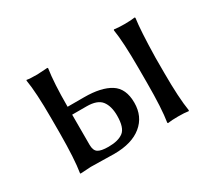

<svg xmlns="http://www.w3.org/2000/svg" viewBox="-90 -600 862 772"><g transform="rotate(-30 340.5 -214.5)"><path d="M505.9 -250Q505.9 -369.1 496.1 -429.2L498 -432.1Q516.1 -429.2 546.1 -429.2Q576.2 -429.2 594.2 -432.1L596.2 -429.2Q588.4 -376 585.9 -250V-179.2Q585.9 -63 596.2 0L594.2 2.9Q576.2 0 546.1 0Q516.1 0 498 2.9L496.1 0Q505.9 -60.1 505.9 -179.2ZM335.9 -126Q335.9 -169.9 316.9 -194.6Q297.9 -219.2 248 -219.2H181.2V-79.1Q181.2 -53.2 195.1 -43.7Q209 -34.2 244.1 -34.2Q289.1 -34.2 312.5 -52Q335.9 -69.8 335.9 -126ZM181.2 -258.8V-255.9H257.8Q336.9 -255.9 379.4 -229Q421.9 -202.1 421.9 -136.2Q421.9 -72.3 376.5 -35.2Q331.1 2 249 2Q228 2 195.1 1Q162.1 0 141.1 0L91.8 2.9L90.8 0Q100.6 -60.1 101.1 -179.2V-250Q101.1 -369.1 90.8 -429.2L91.8 -432.1Q106 -429.2 141.1 -429.2L189 -432.1L190.9 -429.2Q181.2 -365.7 181.2 -258.8Z"/></g></svg>

Font: Biolilbert
Style: Regular
Weight: 400
Designer: Philipp H. Poll
Foundry: Philipp H. Poll
Version: Version 1.1.0